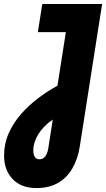

<svg xmlns="http://www.w3.org/2000/svg" viewBox="-76 -720 529 957"><path d="M106.3 217.3Q29 217.3 -13.3 172.3Q-55.7 127.3 -55.7 55.7Q-55.7 -3.7 -32.7 -55.5Q-9.7 -107.3 28.8 -151.3Q67.3 -195.3 114.8 -231Q162.3 -266.7 210.3 -292.7L252.3 -560H112.7L134.7 -700H433L321.7 9.7Q312 72.3 284.8 119.2Q257.7 166 213.2 191.7Q168.7 217.3 106.3 217.3ZM120.3 74Q132.7 74 141.7 67.3Q150.7 60.7 156.3 48.3Q162 36 164.7 19.3L187 -124Q164.3 -108.7 146.2 -90.3Q128 -72 115.8 -52.3Q103.7 -32.7 96.8 -11.7Q90 9.3 90 30.3Q90 51.3 98 62.7Q106 74 120.3 74Z"/></svg>

Font: MuseoModerno Thin
Style: Italic
Weight: 100
Italic angle: -9°
Designer: Pablo Cosgaya, Héctor Gatti, Marcela Romero, and the Authors of The MuseoModerno Project.
Foundry: Omnibus-Type Team
Version: Version 1.003